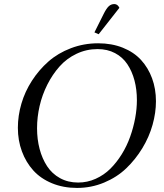

<svg xmlns="http://www.w3.org/2000/svg" viewBox="-20 -926 815 954"><path d="M68.8 -291Q68.8 -351.1 86.4 -411.1Q104 -471.2 138.7 -524.9Q173.3 -578.6 220.7 -620.4Q268.1 -662.1 332.3 -686.5Q396.5 -710.9 467.8 -710.9Q535.2 -710.9 590.1 -689Q645 -667 680.7 -628.2Q716.3 -589.4 735.6 -536.9Q754.9 -484.4 754.9 -422.9Q754.9 -365.7 738 -305.7Q721.2 -245.6 687.3 -189.7Q653.3 -133.8 607.2 -89.6Q561 -45.4 497.3 -18.8Q433.6 7.8 362.8 7.8Q294.4 7.8 238.3 -15.4Q182.1 -38.6 145.5 -79.1Q108.9 -119.6 88.9 -173.8Q68.8 -228 68.8 -291ZM164.1 -289.1Q164.1 -233.9 176.8 -185.8Q189.5 -137.7 214.1 -100.1Q238.8 -62.5 278.3 -40.8Q317.9 -19 368.2 -19Q414.1 -19 455.3 -37.6Q496.6 -56.2 528.1 -87.4Q559.6 -118.7 585 -159.7Q610.4 -200.7 626.7 -246.6Q643.1 -292.5 651.6 -338.9Q660.2 -385.3 660.2 -428.2Q660.2 -481 648.2 -526.4Q636.2 -571.8 612.8 -606.9Q589.4 -642.1 551.5 -662.1Q513.7 -682.1 464.8 -682.1Q409.2 -682.1 360.1 -658.7Q311 -635.3 275.9 -595.7Q240.7 -556.2 215.1 -505.4Q189.5 -454.6 176.8 -399.2Q164.1 -343.8 164.1 -289.1ZM449.2 -765.1 495.1 -856.9Q508.8 -884.3 520.5 -895Q532.2 -905.8 547.9 -905.8Q564.5 -905.8 573.2 -887.2L470.2 -755.9Z"/></svg>

Font: Dihjauti
Style: Bold Italic
Weight: 700
Italic angle: -9°
Designer: T. Christopher White
Version: Version 3.0.0